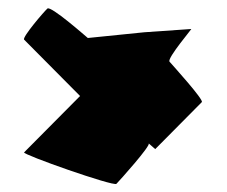

<svg xmlns="http://www.w3.org/2000/svg" viewBox="-20 -597 555 470"><path d="M39 -224C34 -219 258 -140 265 -147C272 -154 350 -241 344 -246L360 -232L474 -347C480 -352 402 -438 395 -446C388 -454 454 -531 448 -526L333 -518L195 -504C190 -508 104 -584 96 -576C88 -569 34 -506 39 -500L176 -362Z"/></svg>

Font: Ampere
Style: SC
Weight: 400
Version: Version 1